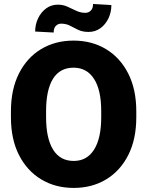

<svg xmlns="http://www.w3.org/2000/svg" viewBox="-20 -922 730 952"><path d="M655.8 -369.6V-340.8Q655.8 -231.9 616.2 -153.6Q576.7 -75.2 506.6 -32.7Q436.5 9.8 345.7 9.8Q254.4 9.8 184.1 -32.7Q113.8 -75.2 74 -153.6Q34.2 -231.9 34.2 -340.8V-369.6Q34.2 -478.5 73.7 -557.1Q113.3 -635.7 183.3 -678.2Q253.4 -720.7 344.7 -720.7Q435.5 -720.7 505.9 -678.2Q576.2 -635.7 616 -557.1Q655.8 -478.5 655.8 -369.6ZM481.9 -340.8V-370.6Q481.9 -476.1 446 -531.2Q410.2 -586.4 344.7 -586.4Q276.9 -586.4 242.7 -531.2Q208.5 -476.1 208.5 -370.6V-340.8Q208.5 -236.3 243.2 -180.2Q277.8 -124 345.7 -124Q411.1 -124 446.5 -180.2Q481.9 -236.3 481.9 -340.8ZM441.4 -902.3 532.2 -897Q532.2 -861.3 517.8 -831.1Q503.4 -800.8 478 -782.2Q452.6 -763.7 419.4 -763.7Q389.2 -763.7 367.9 -773.9Q346.7 -784.2 327.4 -794.4Q308.1 -804.7 283.2 -804.7Q268.1 -804.7 257.1 -793.9Q246.1 -783.2 246.1 -760.7L154.3 -765.6Q154.3 -800.3 168.7 -830.8Q183.1 -861.3 208.5 -880.1Q233.9 -898.9 267.1 -898.9Q292.5 -898.9 314.5 -888.9Q336.4 -878.9 357.9 -868.7Q379.4 -858.4 402.8 -858.4Q418.5 -858.4 429.9 -869.1Q441.4 -879.9 441.4 -902.3Z"/></svg>

Font: Vazirmatn RD UI FD Black
Style: Regular
Weight: 900
Designer: Saber Rastikerdar
Foundry: Saber Rastikerdar
Version: Version 33.003